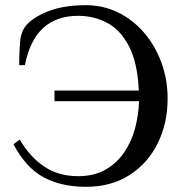

<svg xmlns="http://www.w3.org/2000/svg" viewBox="-20 -700 709 740"><path d="M311 20Q217 20 148.5 -16.5Q80 -53 32 -144L56 -162Q97 -93 152 -57Q207 -21 281 -21Q342 -21 385.5 -45.5Q429 -70 457.5 -111Q486 -152 500 -203.5Q514 -255 516 -310H190V-351H515Q510 -459 477 -522Q444 -585 393 -612Q342 -639 281 -639Q113 -639 76 -449H54Q54 -494 57 -535Q60 -576 79 -600Q106 -633 165.5 -656.5Q225 -680 311 -680Q377 -680 434 -652.5Q491 -625 534 -575.5Q577 -526 601.5 -460.5Q626 -395 626 -320Q626 -225 588 -148Q550 -71 479.5 -25.5Q409 20 311 20Z"/></svg>

Font: El Messiri Medium
Style: Regular
Weight: 500
Designer: Mohamed Gaber
Foundry: Kief Type Foundry
Version: Version 2.020; ttfautohint (v1.8.3)